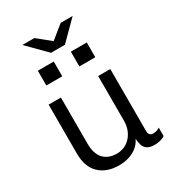

<svg xmlns="http://www.w3.org/2000/svg" viewBox="-213 -1012 1027 1138"><g transform="rotate(-30 300.0 -442.5)"><path d="M263 10Q180 10 130 -37Q80 -84 80 -177V-511H164V-195Q164 -126 196.5 -91.5Q229 -57 286 -57Q325 -57 355 -76.5Q385 -96 402 -129.5Q419 -163 419 -203V-511H502V-85Q502 -69 510 -61Q518 -53 532 -53Q542 -53 553.5 -55.5Q565 -58 577 -67V-9Q564 0 545.5 5Q527 10 508 10Q475 10 457.5 -1Q440 -12 433.5 -31.5Q427 -51 425 -78Q411 -48 387 -29Q363 -10 331.5 0Q300 10 263 10ZM246 -770 122 -895H204L294 -822L384 -895H466L341 -770ZM125 -616V-717H234V-616ZM351 -616V-717H460V-616Z"/></g></svg>

Font: Chivo Mono Light
Style: Regular
Weight: 300
Monospace: yes
Designer: Hector Gatti
Foundry: Omnibus-Type
Version: Version 1.008